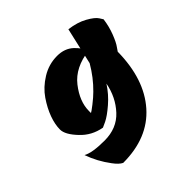

<svg xmlns="http://www.w3.org/2000/svg" viewBox="-154 -540 817 817"><g transform="rotate(-45 254.0 -131.5)"><path d="M42 12Q72 29 146 29Q220 29 265 -19.5Q310 -68 323 -137Q298 -98 262.5 -67.5Q227 -37 204 -26L180 -15Q123 -25 85 -66Q45 -108 45 -138.5Q45 -169 58 -205Q71 -241 96.5 -278.5Q122 -316 165 -342.5Q208 -369 258 -369Q303 -369 332 -342Q357 -318 369 -290Q278 -279 233 -221.5Q188 -164 188 -107Q188 -101 188 -95Q193 -97 217.5 -116Q242 -135 259 -152Q302 -194 334 -249L372 -415Q420 -409 454 -390Q488 -371 498 -355L508 -339Q503 -301 489.5 -266Q476 -231 464 -215L453 -199Q451 -36 368 58Q285 152 135 152Q118 144 99 118Q62 69 42 12Z"/></g></svg>

Font: Ceviche One
Style: Regular
Weight: 400
Version: Version 1.002